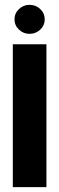

<svg xmlns="http://www.w3.org/2000/svg" viewBox="-20 -774 245 794"><path d="M33 0V-591H172V0ZM102 -634Q77 -634 58.5 -651.5Q40 -669 40 -694Q40 -719 58.5 -736.5Q77 -754 102 -754Q128 -754 146.5 -736.5Q165 -719 165 -694Q165 -669 146.5 -651.5Q128 -634 102 -634Z"/></svg>

Font: Alumni Sans ExtraBold
Style: Regular
Weight: 800
Designer: Robert E. Leuschke
Foundry: Robert E. Leuschke
Version: Version 1.018